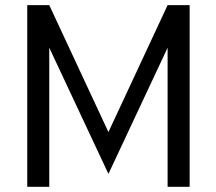

<svg xmlns="http://www.w3.org/2000/svg" viewBox="-20 -720 834 740"><path d="M169.9 -536.1V0H85V-700.2H169.9L397.9 -210.9L626 -700.2H710.9V0H626V-536.1L397.9 -49.8Z"/></svg>

Font: Pfennig
Style: Medium
Weight: 500
Version: Version 20120410 ; ttfautohint (v0.8)